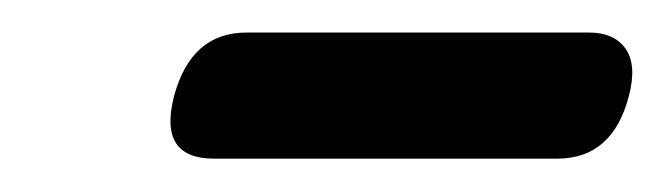

<svg xmlns="http://www.w3.org/2000/svg" viewBox="-20 -599 409 118"><path d="M87 -540Q97.5 -579 131.5 -579H342Q357.5 -579 364.5 -569Q371.5 -559 366.5 -540Q356.5 -501.5 322.5 -501.5H111.5Q77 -501.5 87 -540Z"/></svg>

Font: Fraunces 144pt S100 SemiBold
Style: Italic
Weight: 600
Italic angle: -16°
Version: Version 1.000; ttfautohint (v1.8.3)